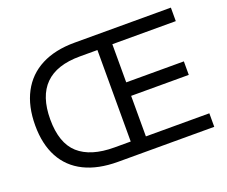

<svg xmlns="http://www.w3.org/2000/svg" viewBox="-114 -876 1247 1055"><g transform="rotate(-20 509.5 -348.5)"><path d="M50 -343Q50 -455 92 -534.5Q134 -614 214.2 -655.5Q294.5 -697 408 -697H972V-618H601V-395H938V-316H601V-79H972V0H409Q293.5 0 213.2 -39.8Q133 -79.5 91.5 -156.2Q50 -233 50 -343ZM418 -81H513V-616H410Q139 -616 139 -346Q139 -207.5 209.5 -144.2Q280 -81 418 -81Z"/></g></svg>

Font: HK Grotesk
Style: Regular
Weight: 400
Designer: Alfredo Marco Pradil
Foundry: Hanken Design Co.
Version: Version 3.001